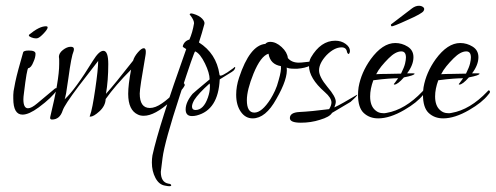

<svg xmlns="http://www.w3.org/2000/svg" viewBox="-20 -398 1717 665"><path d="M105 -265Q97 -265 88.5 -268.5Q80 -272 80 -275Q80 -277 81 -278Q116 -307 139 -307Q145 -307 145 -303Q145 -297 132 -283Q119 -269 111 -266Q110 -266 108.5 -265.5Q107 -265 105 -265ZM58 -1Q26 -1 26 -57V-69Q26 -75 27 -82Q29 -95 33 -114Q37 -133 44 -159L60 -216Q61 -223 80 -223Q103 -223 103 -212Q103 -199 96 -184Q88 -163 78 -162Q73 -160 63 -76Q61 -62 61 -54Q61 -23 77 -23Q89 -23 109 -40L170 -91Q174 -94 176 -92Q179 -91 177 -86Q160 -60 114 -26Q80 -1 58 -1Z M160 16Q152 16 154 7Q185 -120 185 -176V-190Q185 -196 184 -201Q184 -214 198 -225Q212 -236 225 -236Q236 -236 236 -228Q236 -224 235 -221Q227 -203 217 -128Q212 -93 209 -75Q205 -56 204 -54Q240 -87 302 -188Q323 -222 338 -222Q355 -222 355 -176Q355 -119 347 -73Q377 -106 441 -188Q445 -202 457.5 -216.5Q470 -231 478 -231Q485 -231 485 -219Q485 -212 484 -207Q474 -150 469 -117Q464 -84 464 -74Q464 -24 499 -24Q518 -24 541 -40Q562 -54 588 -81Q595 -88 601 -95Q607 -102 613 -109Q614 -110 615 -110Q619 -110 620 -103Q613 -86 571 -47Q516 3 478 3Q466 3 458 -1Q424 -16 424 -73Q424 -104 434 -157Q380 -103 346 -55Q345 -31 324 -12Q304 6 293 6Q289 6 291 4Q296 -9 300.5 -32.5Q305 -56 310 -90Q320 -158 320 -187L252 -99Q203 -34 197 -15Q187 16 160 16Z M567 247Q564 247 560.5 246.5Q557 246 552 245Q531 242 518.5 218.5Q506 195 506 165Q506 152 508 140Q531 35 625 -228Q612 -235 613 -238Q618 -256 636 -261Q647 -286 652 -317V-318Q652 -328 640 -344L637 -347Q637 -354 650 -350Q670 -344 680 -333.5Q690 -323 688 -315L679 -283Q674 -267 669 -251Q729 -213 740 -141Q740 -136 744 -136Q750 -136 767 -147Q795 -166 792 -166Q797 -166 793 -159Q790 -153 783 -149L741 -123Q736 -17 661 2Q657 3 653 3.5Q649 4 645 4Q623 4 623 -19Q623 -44 647 -73L663 -87Q677 -99 706 -123Q706 -145 690 -178Q673 -213 656 -220Q653 -222 603 -68Q550 94 543 149Q537 193 537 197Q537 233 563 238Q573 239 573 244Q573 247 567 247ZM657 -17Q685 -17 700 -60Q707 -80 707 -97Q707 -100 707 -103Q707 -106 706 -109Q667 -74 653 -52Q645 -38 645 -29Q645 -17 657 -17Z M855 12Q830 12 814 -11Q798 -34 798 -70Q798 -99 808 -129Q845 -241 899 -246Q905 -253 916 -253Q936 -253 955.5 -235Q975 -217 977 -197Q990 -181 1015 -181Q1023 -181 1039 -183Q1055 -185 1063 -185Q1067 -185 1065 -180Q1064 -176 1055 -171Q1037 -162 1010 -160H998Q981 -160 973 -164Q978 -126 937 -55Q900 12 855 12ZM861 -8Q887 -8 917 -55Q925 -68 932.5 -84Q940 -100 945 -120Q955 -154 953 -169Q916 -175 910 -212Q883 -204 858 -143Q835 -86 835 -51Q835 -8 861 -8Z M1022 27Q984 27 984 11Q984 -8 1016 -10Q1058 -12 1120 -20Q1128 -33 1128 -43Q1128 -59 1105 -79Q1050 -127 1050 -171Q1050 -186 1057 -199Q1091 -257 1141 -257Q1162 -257 1177 -246Q1192 -235 1192 -222Q1192 -218 1190.5 -214.5Q1189 -211 1187 -211Q1185 -211 1182 -217Q1180 -234 1163 -234Q1138 -234 1111 -207Q1085 -179 1085 -154Q1085 -132 1114 -97Q1143 -63 1143 -46Q1143 -38 1138 -26Q1151 -32 1170.5 -43Q1190 -54 1217 -70Q1220 -68 1194 -45L1130 -7Q1122 7 1088 17Q1057 27 1022 27Z M1290 12Q1260 12 1240 -6.5Q1220 -25 1220 -70Q1220 -82 1222 -96Q1231 -147 1264 -193Q1305 -249 1349 -249Q1372 -249 1392 -236.5Q1412 -224 1412 -200Q1412 -173 1390 -144H1410Q1415 -144 1416 -143Q1416 -137 1379 -130Q1357 -105 1346 -105Q1344 -105 1344 -107Q1344 -106 1359 -127Q1346 -127 1324.5 -125.5Q1303 -124 1273 -120Q1262 -90 1262 -64Q1262 -31 1280 -16Q1291 -6 1307 -6Q1310 -6 1313 -6Q1316 -6 1319 -7Q1383 -18 1443 -81Q1448 -88 1451 -83Q1452 -82 1452 -80Q1452 -76 1446 -70Q1425 -43 1380 -17Q1330 12 1290 12ZM1283 -141Q1297 -142 1319 -142L1369 -143Q1380 -165 1383 -178Q1386 -191 1386 -199Q1386 -220 1370 -220Q1350 -220 1326 -196Q1312 -182 1301 -168.5Q1290 -155 1283 -141ZM1336 -307Q1334 -309 1334 -311V-313L1335 -314L1407 -369Q1419 -378 1431 -378Q1440 -378 1446 -373Q1452 -368 1447 -360Q1442 -351 1392 -329Q1340 -305 1336 -307Z M1515 12Q1485 12 1465 -6.5Q1445 -25 1445 -70Q1445 -82 1447 -96Q1456 -147 1489 -193Q1530 -249 1574 -249Q1597 -249 1617 -236.5Q1637 -224 1637 -200Q1637 -173 1615 -144H1635Q1640 -144 1641 -143Q1641 -137 1604 -130Q1582 -105 1571 -105Q1569 -105 1569 -107Q1569 -106 1584 -127Q1571 -127 1549.5 -125.5Q1528 -124 1498 -120Q1487 -90 1487 -64Q1487 -31 1505 -16Q1516 -6 1532 -6Q1535 -6 1538 -6Q1541 -6 1544 -7Q1608 -18 1668 -81Q1673 -88 1676 -83Q1677 -82 1677 -80Q1677 -76 1671 -70Q1650 -43 1605 -17Q1555 12 1515 12ZM1508 -141Q1522 -142 1544 -142L1594 -143Q1605 -165 1608 -178Q1611 -191 1611 -199Q1611 -220 1595 -220Q1575 -220 1551 -196Q1537 -182 1526 -168.5Q1515 -155 1508 -141Z"/></svg>

Font: Lovers Quarrel
Style: Regular
Weight: 400
Designer: Robert E. Leuschke
Foundry: Robert E. Leuschke
Version: Version 1.010; ttfautohint (v1.8.3)